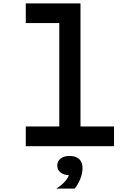

<svg xmlns="http://www.w3.org/2000/svg" viewBox="-20 -868 790 1140"><path d="M133 -848H458V-117H657V0H133V-117H332V-731H133ZM393 172Q360 172 340 156.5Q320 141 320 115Q320 89 340 73.5Q360 58 393 58Q426 58 446 73.5Q466 89 466 115Q466 141 446 156.5Q426 172 393 172ZM314 252Q350 229 369.5 205Q389 181 390 164L393 58Q430 58 450 76.5Q470 95 470 130Q470 160 457.5 192Q445 224 424 252Z"/></svg>

Font: Martian Mono SemiExpanded Medium
Style: Regular
Weight: 500
Width: 6
Designer: Roman Shamin
Foundry: Evil Martians
Version: Version 1.000